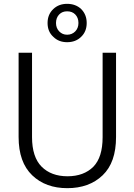

<svg xmlns="http://www.w3.org/2000/svg" viewBox="-20 -974 701 1001"><path d="M77 -699C77 -699 77 -260 77 -260C77 -260 77 -260 77 -260C77 -171 101 -105 148 -60C195 -15 256 7 331 7C331 7 331 7 331 7C406 7 468 -15 515 -60C562 -105 585 -171 585 -260C585 -260 585 -699 585 -699C585 -699 515 -699 515 -699C515 -699 515 -259 515 -259C515 -259 515 -259 515 -259C515 -189 499 -138 467 -105C434 -72 389 -55 332 -55C332 -55 332 -55 332 -55C275 -55 230 -72 197 -105C164 -138 147 -190 147 -259C147 -259 147 -699 147 -699C147 -699 77 -699 77 -699ZM432 -854C432 -854 432 -854 432 -854C432 -884 422 -908 403 -927C384 -945 359 -954 330 -954C330 -954 330 -954 330 -954C301 -954 277 -945 258 -927C238 -908 228 -884 228 -854C228 -854 228 -854 228 -854C228 -824 238 -800 258 -782C277 -763 301 -754 330 -754C330 -754 330 -754 330 -754C359 -754 384 -763 403 -782C422 -800 432 -824 432 -854ZM389 -854C389 -854 389 -854 389 -854C389 -836 383 -821 372 -810C361 -799 347 -793 330 -793C330 -793 330 -793 330 -793C313 -793 300 -799 289 -810C278 -821 272 -836 272 -854C272 -854 272 -854 272 -854C272 -873 278 -888 289 -899C300 -910 313 -915 330 -915C330 -915 330 -915 330 -915C347 -915 361 -910 372 -899C383 -888 389 -873 389 -854Z"/></svg>

Font: wox.body
Style: Regular
Weight: 500
Designer: Ninad Kale (Devanagari), Jonny Pinhorn (Latin)
Foundry: Indian Type Foundry
Version: ""